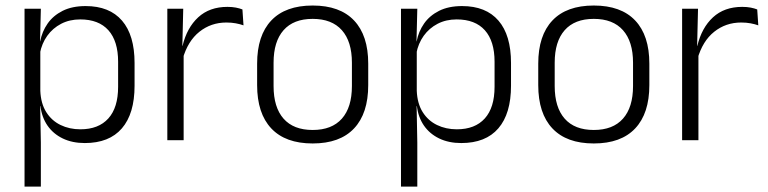

<svg xmlns="http://www.w3.org/2000/svg" viewBox="-20 -520 2848 712"><path d="M294.5 10.5Q248 10.5 212.8 -6.5Q177.5 -23.5 156.2 -54.2Q135 -85 130 -126.5H110L129.5 -183Q131.5 -136 151.5 -104.2Q171.5 -72.5 204.5 -56.5Q237.5 -40.5 278 -40.5Q345.5 -40.5 381.8 -80.8Q418 -121 418 -198V-291Q418 -367.5 382 -407.8Q346 -448 277.5 -448Q238 -448 206.8 -431.8Q175.5 -415.5 155.2 -387.2Q135 -359 128 -322L111.5 -366.5H129Q136 -403 156.5 -432.5Q177 -462 212.2 -479.8Q247.5 -497.5 297.5 -497.5Q386 -497.5 432.5 -443.5Q479 -389.5 479 -286.5V-202Q479 -98.5 432 -44Q385 10.5 294.5 10.5ZM131.5 172H71V-487.5H131.5L128.5 -366L129.5 -346V-139.5L129 -125.5L131.5 9Z M657.5 -301.5 642 -348 657 -350Q673 -417 715 -455.8Q757 -494.5 823.5 -494.5Q841 -494.5 855 -491.8Q869 -489 879 -485L883 -426Q870.5 -430.5 854.5 -433.5Q838.5 -436.5 819.5 -436.5Q762.5 -436.5 719.5 -402.2Q676.5 -368 657.5 -301.5ZM661 0H600.5V-487.5H659.5L656 -341L661 -336Z M1139.5 12Q1038.5 12 986 -43.8Q933.5 -99.5 933.5 -204.5V-284Q933.5 -388.5 986 -444Q1038.5 -499.5 1139.5 -499.5Q1240.5 -499.5 1293 -444Q1345.5 -388.5 1345.5 -284V-204.5Q1345.5 -99.5 1293 -43.8Q1240.5 12 1139.5 12ZM1139.5 -38Q1210.5 -38 1247.8 -80Q1285 -122 1285 -201V-287.5Q1285 -366 1247.8 -408Q1210.5 -450 1139.5 -450Q1068.5 -450 1031.5 -408Q994.5 -366 994.5 -287.5V-201Q994.5 -122 1031.5 -80Q1068.5 -38 1139.5 -38Z M1690.5 10.5Q1644 10.5 1608.8 -6.5Q1573.5 -23.5 1552.2 -54.2Q1531 -85 1526 -126.5H1506L1525.5 -183Q1527.5 -136 1547.5 -104.2Q1567.5 -72.5 1600.5 -56.5Q1633.5 -40.5 1674 -40.5Q1741.5 -40.5 1777.8 -80.8Q1814 -121 1814 -198V-291Q1814 -367.5 1778 -407.8Q1742 -448 1673.5 -448Q1634 -448 1602.8 -431.8Q1571.5 -415.5 1551.2 -387.2Q1531 -359 1524 -322L1507.5 -366.5H1525Q1532 -403 1552.5 -432.5Q1573 -462 1608.2 -479.8Q1643.5 -497.5 1693.5 -497.5Q1782 -497.5 1828.5 -443.5Q1875 -389.5 1875 -286.5V-202Q1875 -98.5 1828 -44Q1781 10.5 1690.5 10.5ZM1527.5 172H1467V-487.5H1527.5L1524.5 -366L1525.5 -346V-139.5L1525 -125.5L1527.5 9Z M2182 12Q2081 12 2028.5 -43.8Q1976 -99.5 1976 -204.5V-284Q1976 -388.5 2028.5 -444Q2081 -499.5 2182 -499.5Q2283 -499.5 2335.5 -444Q2388 -388.5 2388 -284V-204.5Q2388 -99.5 2335.5 -43.8Q2283 12 2182 12ZM2182 -38Q2253 -38 2290.2 -80Q2327.5 -122 2327.5 -201V-287.5Q2327.5 -366 2290.2 -408Q2253 -450 2182 -450Q2111 -450 2074 -408Q2037 -366 2037 -287.5V-201Q2037 -122 2074 -80Q2111 -38 2182 -38Z M2566.5 -301.5 2551 -348 2566 -350Q2582 -417 2624 -455.8Q2666 -494.5 2732.5 -494.5Q2750 -494.5 2764 -491.8Q2778 -489 2788 -485L2792 -426Q2779.5 -430.5 2763.5 -433.5Q2747.5 -436.5 2728.5 -436.5Q2671.5 -436.5 2628.5 -402.2Q2585.5 -368 2566.5 -301.5ZM2570 0H2509.5V-487.5H2568.5L2565 -341L2570 -336Z"/></svg>

Font: Anek Devanagari Medium Light
Style: Regular
Weight: 300
Version: Version 1.003